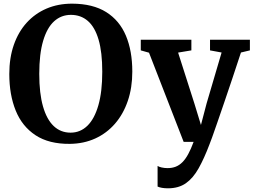

<svg xmlns="http://www.w3.org/2000/svg" viewBox="-20 -772 1380 1045"><path d="M360.2 11Q246.5 12.1 173.5 -35.9Q100.4 -84 65.5 -170.1Q30.6 -256.2 30.6 -369.3Q30.6 -457.1 55.2 -527.7Q79.8 -598.3 125.3 -648.5Q170.9 -698.6 233.6 -725.4Q296.3 -752.1 372.4 -752.1Q485.5 -751.7 558 -706.2Q630.5 -660.7 665.3 -577.8Q700.1 -494.9 700.1 -382.4Q700.1 -294.9 675.6 -222.9Q651.1 -150.9 605.9 -98.8Q560.7 -46.7 498.3 -18.2Q435.9 10.2 360.2 11ZM364.1 -50Q416.9 -50 455.6 -87.5Q494.2 -125 515.4 -199Q536.6 -272.9 536.6 -381.7Q536.6 -488 516.5 -556.3Q496.4 -624.7 458.2 -657.9Q420 -691.1 366 -691.1Q313.1 -691.1 274.5 -656.1Q235.9 -621.1 214.8 -549.7Q193.7 -478.4 193.7 -369.7Q193.7 -263.9 214 -192.9Q234.2 -121.9 272.3 -85.9Q310.4 -50 364.1 -50ZM894.2 252.9Q876.3 252.9 861.7 250.4Q847 247.8 837.7 243.4V131.1Q844.5 136 859.9 139.5Q875.4 143 892.2 143Q916.4 143 936.3 135.3Q956.3 127.5 973.1 110.5Q989.9 93.6 1004.7 66.2Q1019.5 38.8 1033.8 0H979.5L791 -485.2L746.2 -497.8V-555.7H1021.6V-497.8L949.4 -485.8L1037.9 -208.9L1073.7 -91.8L1104.6 -209.5L1186.1 -486.2L1123.1 -497.8V-555.7H1340.1V-497.8L1291.4 -486.2Q1268.4 -415.6 1245.1 -346.4Q1221.9 -277.1 1200.8 -215.5Q1179.8 -153.8 1162.8 -104.9Q1145.9 -55.9 1134.7 -24.8Q1123.5 6.3 1120.3 13.4Q1091.2 90.3 1061.2 143.8Q1031.3 197.4 991.8 225.2Q952.3 252.9 894.2 252.9Z"/></svg>

Font: Merriweather Light
Style: Regular
Weight: 300
Designer: Eben Sorkin
Foundry: Eben Sorkin
Version: Version 2.100